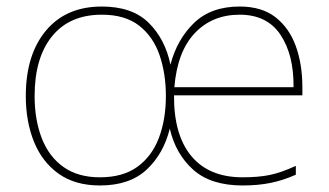

<svg xmlns="http://www.w3.org/2000/svg" viewBox="-20 -558 1007 588"><path d="M714 -538Q782 -538 824 -505Q866 -472 886 -416.5Q906 -361 906 -291V-266H513Q512 -145 566 -80Q620 -15 723 -15Q771 -15 805.5 -22Q840 -29 886 -50V-23Q848 -6 809.5 2Q771 10 723 10Q626 10 572 -38Q518 -86 500 -164Q481 -87 429 -38.5Q377 10 286 10Q210 10 159.5 -26Q109 -62 84 -124Q59 -186 59 -264Q59 -390 120.5 -464Q182 -538 292 -538Q385 -538 435.5 -488Q486 -438 502 -360Q522 -437 574 -487.5Q626 -538 714 -538ZM292 -513Q193 -513 139.5 -447Q86 -381 86 -264Q86 -191 108 -134.5Q130 -78 174.5 -46.5Q219 -15 286 -15Q356 -15 400.5 -47Q445 -79 466.5 -135.5Q488 -192 488 -264Q488 -333 468.5 -389.5Q449 -446 406 -479.5Q363 -513 292 -513ZM714 -513Q630 -513 576.5 -456.5Q523 -400 514 -291H879Q880 -390 839 -451.5Q798 -513 714 -513Z"/></svg>

Font: Noto Sans Thaana Thin
Style: Regular
Weight: 100
Designer: David Williams
Foundry: Google Inc.
Version: Version 3.001; ttfautohint (v1.8.4.7-5d5b)